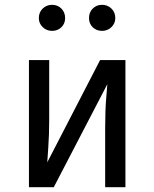

<svg xmlns="http://www.w3.org/2000/svg" viewBox="-20 -776 640 796"><path d="M500 0H416V-246Q416 -320 420.5 -371Q425 -422 425 -427L203 0H100V-527H184V-280Q184 -217 180 -162.5Q176 -108 176 -103L395 -527H500ZM141 -701Q141 -725 157 -740.5Q173 -756 196 -756Q219 -756 234.5 -740.5Q250 -725 250 -701Q250 -678 234.5 -663Q219 -648 196 -648Q173 -648 157 -663.5Q141 -679 141 -701ZM349 -701Q349 -725 364.5 -740.5Q380 -756 403 -756Q426 -756 442 -740.5Q458 -725 458 -701Q458 -679 442 -663.5Q426 -648 403 -648Q380 -648 364.5 -663Q349 -678 349 -701Z"/></svg>

Font: Fira Mono
Style: Regular
Weight: 400
Designer: Carrois Corporate & Edenspiekermann AG
Foundry: Carrois Corporate GbR & Edenspiekermann AG
Version: Version 3.206